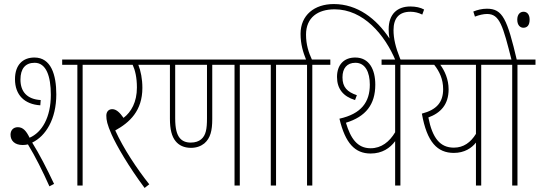

<svg xmlns="http://www.w3.org/2000/svg" viewBox="-20 -916 2664 948"><path d="M92 -200C100 -200 109 -201 118 -203C154 -144 191 -70 224 4L247 -8C211 -84 174 -156 139 -212C206 -244 258 -328 258 -450C258 -547 232 -632 150 -632C93 -632 54 -596 54 -525C54 -447 101 -401 179 -396L181 -422C114 -426 81 -463 81 -523C81 -577 105 -606 151 -606C208 -606 231 -540 231 -448C231 -336 187 -262 126 -236C110 -269 94 -288 68 -288C46 -288 32 -273 32 -251C32 -222 52 -200 92 -200ZM388 -596H477V-622H287V-596H362V0H388Z M717 -6C655 -84 589 -184 549 -272C620 -311 683 -369 683 -482C683 -526 675 -566 663 -596H762V-622H465V-596H635C647 -570 656 -534 656 -484C656 -412 628 -363 590 -334C571 -361 554 -377 534 -377C516 -377 505 -364 505 -345C505 -323 509 -302 531 -252C556 -196 615 -94 694 12Z M1164 -596H1253V-622H749V-596H819V-329C819 -278 828 -242 847 -219C863 -199 888 -186 923 -186C951 -186 973 -195 989 -208C1019 -234 1028 -271 1028 -328V-596H1138V0H1164ZM922 -212C897 -212 880 -220 868 -234C853 -252 845 -281 845 -332V-596H1002V-332C1002 -280 997 -248 973 -228C961 -218 944 -212 922 -212Z M1343 -596H1432V-622H1241V-596H1317V0H1343Z M1522 -596H1611V-622H1520C1504 -656 1491 -696 1491 -745C1491 -830 1550 -870 1632 -870C1774 -870 1880 -745 1934 -615H1961C1959 -620 1957 -624 1955 -628C1933 -683 1923 -726 1923 -767C1923 -827 1951 -858 2007 -858C2027 -858 2047 -853 2065 -844L2074 -869C2056 -879 2032 -884 2006 -884C1943 -884 1899 -848 1899 -771C1899 -757 1900 -742 1903 -726C1838 -824 1745 -896 1628 -896C1532 -896 1464 -841 1464 -749C1464 -697 1477 -657 1491 -622H1420V-596H1496V0H1522Z M1957 -596H2046V-622H1864V-596H1931V-263C1903 -216 1863 -184 1810 -184C1744 -184 1711 -233 1688 -310C1786 -340 1833 -400 1833 -498C1833 -573 1803 -632 1734 -632C1678 -632 1644 -596 1644 -536C1644 -478 1674 -440 1733 -422L1742 -446C1694 -462 1671 -486 1671 -534C1671 -579 1693 -606 1735 -606C1784 -606 1806 -559 1806 -498C1806 -412 1764 -354 1656 -330C1685 -208 1733 -158 1810 -158C1867 -158 1906 -185 1931 -219V0H1957Z M2445 -622H2034V-596H2124C2150 -563 2168 -525 2168 -476C2168 -411 2136 -374 2063 -355C2088 -213 2140 -161 2221 -161C2273 -161 2309 -185 2330 -212V0H2356V-596H2445ZM2095 -336C2155 -358 2195 -399 2195 -475C2195 -524 2176 -566 2154 -596H2330V-255C2304 -213 2269 -187 2221 -187C2153 -187 2115 -234 2095 -336Z M2535 -596H2624V-622H2433V-596H2509V0H2535Z M2507 -615H2533C2484 -823 2462 -873 2384 -873C2360 -873 2336 -867 2317 -859L2325 -834C2346 -842 2367 -847 2385 -847C2447 -847 2463 -790 2507 -615ZM2534 -819C2534 -791 2549 -779 2564 -779C2582 -779 2595 -790 2595 -819C2595 -844 2583 -858 2565 -858C2548 -858 2534 -845 2534 -819Z"/></svg>

Font: Noto Sans Devanagari ExtraCondensed Thin
Style: Regular
Weight: 100
Width: 2
Designer: Jelle Bosma - Monotype Design Team
Foundry: Monotype Imaging Inc.
Version: Version 2.004